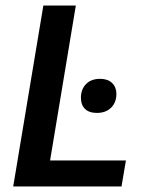

<svg xmlns="http://www.w3.org/2000/svg" viewBox="-20 -670 523 690"><path d="M27.5 0 135.8 -650H252.5L160 -93.3H432.5L416.7 0ZM328.3 -264.2Q300 -264.2 285.4 -278.8Q270.8 -293.3 270.8 -318.3Q270.8 -349.2 289.2 -367.9Q307.5 -386.7 340 -386.7Q367.5 -386.7 382.9 -371.7Q398.3 -356.7 398.3 -332.5Q398.3 -301.7 379.2 -282.9Q360 -264.2 328.3 -264.2Z"/></svg>

Font: Familjen Grotesk Medium
Style: Italic
Weight: 500
Italic angle: -9.46201°
Designer: Anders Wikstroem, Jonas Baeckman, Matilda Gysing, Kristian Moeller
Foundry: Familjen STHLM AB
Version: Version 2.002; ttfautohint (v1.8.4.7-5d5b)